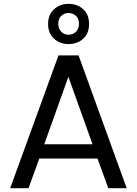

<svg xmlns="http://www.w3.org/2000/svg" viewBox="-20 -982 714 1002"><path d="M128.9 0H33.2L285.2 -692.9H390.1L641.1 0H544.9L488.8 -154.8H185.1ZM210.9 -229H462.9L336.9 -581.1ZM262.2 -934.1Q293 -961.9 337.9 -961.9Q383.3 -961.9 414.1 -934.1Q444.8 -906.2 444.8 -856.9Q444.8 -807.6 414.1 -779.8Q383.3 -752 337.9 -752Q293 -752 262.2 -779.8Q231 -808.1 231 -856.9Q231 -905.8 262.2 -934.1ZM299.8 -816.9Q314 -800.8 337.9 -800.8Q360.8 -800.8 377 -816.9Q392.1 -832 392.1 -857.9Q392.1 -883.8 377 -898.9Q359.4 -914.1 337.9 -914.1Q314.9 -914.1 299.8 -898.9Q284.2 -885.3 284.2 -857.9Q284.2 -830.6 299.8 -816.9Z"/></svg>

Font: PoppinsZ
Style: Regular
Weight: 400
Designer: Ninad Kale (Devanagari), Jonny Pinhorn (Latin)
Foundry: Indian Type Foundry
Version: Version 3.002;FEAKit 1.0